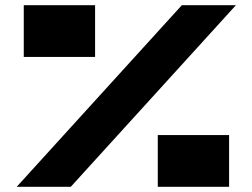

<svg xmlns="http://www.w3.org/2000/svg" viewBox="-20 -715 964 735"><path d="M883 -695 251 0H44L676 -695ZM71 -695H344V-497H71ZM584 -198H857V0H584Z"/></svg>

Font: Geostar Fill
Style: Regular
Weight: 400
Designer: Joe Prince
Foundry: Joe Prince
Version: Version 1.002